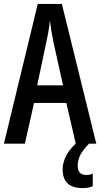

<svg xmlns="http://www.w3.org/2000/svg" viewBox="-20 -734 512 981"><path d="M367 0 319 -208H154L107 0H0L173 -714H296L472 0ZM253 -519Q247 -549 242.5 -577Q238 -605 235 -629Q230 -579 217 -520L170 -298H302ZM377 113Q377 160 421 160Q433 160 440.5 158Q448 156 454 153V217Q445 222 431.5 224.5Q418 227 402 227Q300 227 300 131Q300 94 321 56.5Q342 19 382 -13L435 0Q402 34 389.5 59.5Q377 85 377 113Z"/></svg>

Font: Noto Sans Ethiopic ExtraCondensed Medium
Style: Regular
Weight: 500
Width: 2
Designer: Monotype Design Team
Foundry: Monotype Imaging Inc.
Version: Version 2.102; ttfautohint (v1.8.4.7-5d5b)